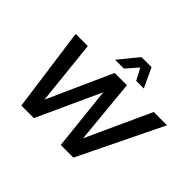

<svg xmlns="http://www.w3.org/2000/svg" viewBox="-189 -1167 1440 1440"><g transform="rotate(45 531.5 -447.0)"><path d="M186 0 94 -668H223L277 -154L508 -668H638L687 -154L922 -668H1063L738 0H604L550 -505L319 0ZM440 -740 566 -894H673L745 -740H664L615 -833L534 -740Z"/></g></svg>

Font: Gantari SemiBold
Style: Italic
Weight: 600
Italic angle: -10°
Designer: Anugrah Pasau
Foundry: Lafontype
Version: Version 1.000